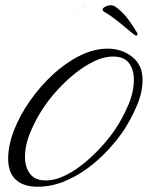

<svg xmlns="http://www.w3.org/2000/svg" viewBox="-20 -705 562 730"><path d="M122 5Q70 5 40.5 -21.5Q11 -48 11 -102Q11 -152 33 -209Q55 -266 93.5 -321Q132 -376 180.5 -421Q229 -466 283 -493Q337 -520 389 -520Q443 -520 482.5 -489Q522 -458 522 -402Q522 -353 500.5 -303.5Q479 -254 453 -213Q427 -174 391 -135Q355 -96 312 -64.5Q269 -33 221 -14Q173 5 122 5ZM153 -19Q191 -19 230.5 -39Q270 -59 307 -90.5Q344 -122 374 -156.5Q404 -191 423 -221Q448 -259 468.5 -307.5Q489 -356 489 -402Q489 -440 470.5 -465Q452 -490 411 -490Q373 -490 333.5 -470Q294 -450 257 -419Q220 -388 190 -353.5Q160 -319 141 -289Q116 -251 95.5 -202.5Q75 -154 75 -108Q75 -70 94 -44.5Q113 -19 153 -19ZM496 -570Q494 -570 480.5 -581Q467 -592 448.5 -607.5Q430 -623 412 -636.5Q394 -650 383 -656Q370 -662 370 -669Q371 -676 384.5 -681.5Q398 -687 408 -684Q410 -684 412.5 -683Q415 -682 417 -681Q449 -658 470.5 -627.5Q492 -597 502 -579Q502 -578 502.5 -578Q503 -578 503 -577Q503 -568 496 -570ZM414 -577Q414 -576 414 -576Q414 -575 414 -575Q414 -574 413 -574Q413 -573 413 -573Q413 -573 413 -572Q412 -572 412 -572Q412 -571 411 -571Q411 -571 411 -571Q410 -570 410 -570Q410 -570 409 -570Q409 -570 408.5 -570Q408 -570 408 -570H409H410L411 -571L412 -572H413V-573V-574L414 -575V-576V-577V-578Q414 -578 413.5 -578Q413 -578 413 -578Q413 -578 413 -578Q413 -578 413 -578Q413 -578 413 -579Q413 -579 413 -579Q413 -579 413 -579L412 -581L411 -582L410 -584L409 -585L408 -587L407 -589L406 -590L405 -592L403 -594L402 -595L401 -597L399 -599L398 -601L396 -603L395 -605L393 -607L392 -608L390 -610L388 -612L387 -614L385 -616L383 -618L381 -620L380 -623L378 -625L376 -627L374 -629L372 -631L370 -633L368 -635L366 -637L364 -639L361 -641L359 -643L357 -645L355 -647L353 -649L350 -651L348 -653L346 -655L344 -657L341 -659L339 -661L336 -663L334 -665L332 -667L329 -669L327 -671L324 -672L322 -674L319 -676L316 -678Q316 -678 316 -678Q316 -678 315 -678Q315 -678 314 -679Q314 -679 313 -679Q312 -680 312 -679V-680H311H310L309 -681H308H307H304H301Q303 -682 304 -681.5Q305 -681 304 -681Q305 -681 307 -681Q308 -681 308 -681Q308 -681 309 -681Q309 -681 309 -681Q310 -681 310 -680Q310 -680 311 -680Q311 -680 312 -680Q312 -680 312 -679Q312 -680 313 -679H314L315 -678H316Q318 -677 319 -676Q321 -675 322 -674Q323 -673 324 -672Q325 -671 327 -671Q328 -670 329 -669Q330 -668 332 -667Q333 -666 334 -665Q335 -664 336 -663Q338 -662 339 -661Q340 -660 341 -659Q342 -658 344 -657Q345 -656 346 -655Q347 -654 348 -653Q349 -652 350 -651Q352 -650 353 -649Q354 -648 355 -647Q356 -646 357 -645Q358 -644 359 -643Q360 -642 361 -641Q362 -640 364 -639Q365 -638 366 -637Q367 -636 368 -635Q369 -634 370 -633Q371 -632 372 -631Q373 -630 374 -629Q375 -628 376 -627Q377 -626 378 -625Q379 -624 380 -623Q381 -621 381 -620Q382 -620 383 -618Q384 -617 385 -616Q386 -615 387 -614Q388 -613 388 -612Q389 -611 390 -610Q391 -609 392 -608Q393 -608 393 -607Q394 -606 395 -605Q396 -604 396 -603Q397 -602 398 -601Q399 -600 399 -599Q400 -598 401 -597Q401 -596 402 -595Q403 -594 403 -594Q404 -593 405 -592Q405 -591 406 -590Q406 -589 407 -589Q407 -588 408 -587Q408 -586 409 -585Q410 -585 410 -584Q410 -583 411 -582Q412 -581 412 -580.5Q412 -580 412 -581Q412 -580 413 -579V-578Q413 -578 413.5 -578Q414 -578 414 -578Q414 -578 414 -578Q414 -578 414 -578Q414 -578 414 -577Q414 -578 414 -577Q414 -577 414 -577ZM407 -570Q407 -570 406 -570Q406 -570 406 -570Q406 -571 405 -571Q405 -571 404 -571Q404 -572 403 -572Q403 -572 402 -572Q402 -573 401 -573Q401 -574 400 -574Q399 -575 398 -575Q398 -576 397 -576Q396 -577 395 -577Q394 -578 393 -579Q392 -579 391 -580Q390 -581 389 -581Q388 -582 387 -583Q386 -583 385 -584Q384 -585 383 -586Q382 -587 381 -588Q379 -589 378 -589Q377 -590 376 -591Q374 -592 372 -594Q369 -596 369 -596L365 -598L363 -600L360 -602L357 -604L354 -606L352 -608L349 -610L346 -612L343 -614L340 -616L337 -618L334 -620L331 -622L329 -624L326 -626L323 -628L320 -630L317 -632L315 -633L312 -635L309 -637L307 -638L304 -640L302 -642L299 -643L297 -644L295 -646L293 -647L291 -648L289 -649L287 -650L285 -651L283 -652Q280 -653 278 -655Q276 -656 275 -657Q274 -657 273 -659Q272 -659 272 -660Q271 -661 270.5 -662Q270 -663 271 -662Q270 -663 270 -665Q270 -667 271 -667Q271 -668 271 -669Q272 -670 273 -670Q273 -671 274 -672Q275 -673 276 -673Q277 -674 278 -675Q279 -676 281 -676Q282 -677 283 -677Q285 -678 286 -679Q287 -679 289 -680Q291 -680 292 -680Q293 -681 295 -681Q297 -681 298 -681Q299 -682 301 -681H298H295L292 -680H289L286 -679L283 -677L281 -676L278 -675L276 -673L274 -672L273 -670L271 -669V-667L270 -665L271 -662L272 -660L273 -659L275 -657L278 -655L283 -652Q283 -652 283 -652Q283 -652 285 -651Q285 -651 287 -650Q288 -650 289 -649Q289 -649 291 -648Q292 -647 293 -647Q294 -646 295 -646Q296 -645 297 -644Q298 -644 299 -643Q301 -642 302 -642Q303 -641 304 -640Q306 -639 307 -638Q308 -638 309 -637Q311 -636 312 -635Q313 -634 315 -633Q316 -632 317 -632Q319 -631 320 -630Q322 -629 323 -628Q324 -627 326 -626Q327 -625 329 -624Q330 -623 331 -622Q333 -621 334 -620Q336 -619 337 -618Q339 -617 340 -616Q341 -615 343 -614Q345 -613 346 -612Q347 -611 349 -610Q350 -609 352 -608Q353 -607 354 -606Q356 -605 357 -604Q358 -603 360 -602Q362 -601 363 -600Q364 -599 365 -598Q367 -597 369 -596Q369 -596 372 -594L376 -591L378 -589L381 -588L383 -586L385 -584L387 -583L389 -581L391 -580L393 -579L395 -577L397 -576L398 -575L400 -574L401 -573L402 -572H403L404 -571H405L406 -570H407H408Q408 -570 407 -570Z"/></svg>

Font: Caramel
Style: Regular
Weight: 400
Designer: Robert E. Leuschke
Foundry: Robert E. Leuschke
Version: Version 1.010